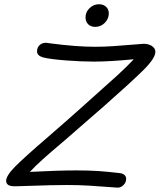

<svg xmlns="http://www.w3.org/2000/svg" viewBox="-20 -903 754 907"><path d="M501 -19Q450 -23 401.5 -26Q353 -29 296 -29Q229 -29 119 -25L52 -23Q27 -23 18 -30Q9 -37 9 -49Q9 -73 52 -116.5Q95 -160 209 -258Q275 -315 357 -388Q493 -509 535.5 -548Q578 -587 612 -623Q497 -612 424 -612Q365 -612 292.5 -617.5Q220 -623 187 -631Q155 -639 155 -660Q155 -678 166.5 -689.5Q178 -701 198 -701L219 -698Q341 -682 429 -682Q471 -682 514.5 -685Q558 -688 619 -693L656 -696Q667 -697 680 -693.5Q693 -690 701 -683Q714 -673 714 -658Q714 -628 657 -571.5Q600 -515 464 -395Q462 -393 420 -357L287 -241Q217 -182 181.5 -150Q146 -118 121 -91Q256 -98 341 -98Q400 -98 444.5 -95Q489 -92 548 -85Q561 -83 568.5 -76Q576 -69 576 -58Q576 -40 561.5 -27Q547 -14 529 -17Q509 -19 501 -19ZM384 -821Q384 -846 403 -864.5Q422 -883 448 -883Q468 -883 481 -871Q494 -859 494 -840Q494 -814 475 -795Q456 -776 430 -776Q409 -776 396.5 -788.5Q384 -801 384 -821Z"/></svg>

Font: Mali
Style: Italic
Weight: 400
Italic angle: -10°
Version: Version 1.000; ttfautohint (v1.6)